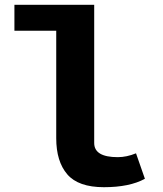

<svg xmlns="http://www.w3.org/2000/svg" viewBox="-20 -762 677 799"><path d="M40 -634V-742H372V-167Q372 -108 470 -108Q507 -108 546 -124L583 -18Q519 17 412.5 17Q306 17 260 -36.5Q214 -90 214 -187V-634Z"/></svg>

Font: Fix15 Mono
Style: Bold
Weight: 700
Designer: Carrois Corporate & Edenspiekermann AG
Foundry: Carrois Corporate GbR & Edenspiekermann AG
Version: Version 3.206